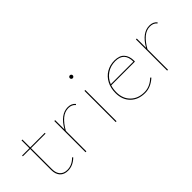

<svg xmlns="http://www.w3.org/2000/svg" viewBox="21 -1180 1765 1765"><g transform="rotate(-45 903.5 -297.5)"><path d="M357 -47Q303 7 237 7Q186 7 158.5 -23.5Q131 -54 131 -108V-381H36V-391H131V-493H142V-391H331V-381H142V-108Q142 -58 167 -30.5Q192 -3 238 -3Q299 -3 349 -54Z M722 -376 714 -369Q690 -399 646 -399Q598 -399 557.5 -365Q517 -331 481 -267V0H470V-406H481V-285Q552 -409 647 -409Q695 -409 722 -376Z M862 -406H873V0H862ZM849 -583Q849 -591 854.5 -596.5Q860 -602 868 -602Q876 -602 881.5 -596.5Q887 -591 887 -583Q887 -576 881.5 -570Q876 -564 868 -564Q860 -564 854.5 -569.5Q849 -575 849 -583Z M1383 -57Q1317 3 1243 3Q1155 3 1102 -50Q1049 -103 1049 -189Q1049 -254 1075.5 -304Q1102 -354 1148.5 -381.5Q1195 -409 1254 -409Q1318 -409 1349.5 -374.5Q1381 -340 1381 -278Q1381 -271 1380 -268H1072Q1060 -232 1060 -189Q1060 -107 1110.5 -57Q1161 -7 1243 -7Q1316 -7 1375 -65ZM1076 -278H1370Q1370 -399 1255 -399Q1193 -399 1145.5 -366.5Q1098 -334 1076 -278Z M1783 -376 1775 -369Q1751 -399 1707 -399Q1659 -399 1618.5 -365Q1578 -331 1542 -267V0H1531V-406H1542V-285Q1613 -409 1708 -409Q1756 -409 1783 -376Z"/></g></svg>

Font: Ysabeau Hairline
Style: Regular
Weight: 100
Designer: Christian Thalmann (Catharsis Fonts)
Version: Version 0.003